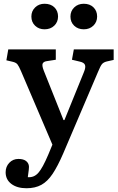

<svg xmlns="http://www.w3.org/2000/svg" viewBox="-20 -772 628 1022"><path d="M121 230Q71 230 40.5 207Q10 184 10 145Q10 115 29.5 94.5Q49 74 78 74Q104 74 118 84.5Q132 95 134 112Q135 125 128 171Q161 174 184 148Q207 122 237 51L259 -2L92 -393Q80 -421 72.5 -430Q65 -439 48 -443L14 -451L24 -509H277V-454L232 -447Q213 -445 207.5 -434.5Q202 -424 213 -396L318 -133H323L427 -389Q437 -413 432.5 -426Q428 -439 405 -444L363 -454L373 -509H585V-453L549 -445Q532 -441 523.5 -431.5Q515 -422 502 -390L316 46Q287 113 260 153.5Q233 194 200 212Q167 230 121 230ZM426 -616Q395 -616 375 -635Q355 -654 355 -684Q355 -713 375 -732.5Q395 -752 426 -752Q458 -752 477.5 -733Q497 -714 497 -684Q497 -655 477 -635.5Q457 -616 426 -616ZM217 -616Q187 -616 167 -635Q147 -654 147 -684Q147 -713 167 -732.5Q187 -752 217 -752Q250 -752 269.5 -733Q289 -714 289 -684Q289 -655 269 -635.5Q249 -616 217 -616Z"/></svg>

Font: Literata Medium
Style: Regular
Weight: 500
Designer: Latin by Veronika Burian and Jose Scaglione. Greek by Irene Vlachou. Cyrillic by Vera Evstafieva.
Foundry: TypeTogether
Version: Version 3.103; ttfautohint (v1.8.4.7-5d5b);gftools[0.9.29]